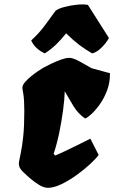

<svg xmlns="http://www.w3.org/2000/svg" viewBox="-20 -854 526 883"><path d="M200.2 9.8Q181.2 9.8 158.2 -4.6Q135.3 -19 115.7 -36.1Q96.2 -53.2 87.4 -62Q72.8 -76.7 69.1 -87.4Q65.4 -98.1 68.1 -113.3Q70.8 -128.4 76.4 -155Q82 -181.6 86.9 -227.3Q91.8 -272.9 91.8 -345.7Q91.8 -369.1 90.6 -389.6Q89.4 -410.2 86.9 -424.3Q85 -434.1 84 -440.2Q83 -446.3 83 -450.7Q83 -461.9 94.2 -475.3Q105.5 -488.8 121.8 -502.2Q138.2 -515.6 154.1 -526.4Q169.9 -537.1 179.2 -542.5Q193.4 -550.3 215.6 -561Q237.8 -571.8 260.5 -579.8Q283.2 -587.9 298.3 -587.9Q312.5 -587.9 332.3 -578.4Q352.1 -568.8 370.8 -557.6Q389.6 -546.4 400.9 -540.5L485.8 -517.1Q486.3 -474.6 472.4 -438Q458.5 -401.4 438.5 -373.5Q418.5 -345.7 399.9 -328.9Q381.3 -312 371.6 -309.1Q338.4 -331.1 316.9 -367.7Q295.4 -404.3 277.8 -434.1Q276.9 -397.9 270 -346.7Q263.2 -295.4 252.2 -242.4Q241.2 -189.5 226.6 -146.5L234.4 -138.7Q246.1 -143.6 273.2 -156.2Q300.3 -168.9 333.5 -185.3Q366.7 -201.7 395.5 -216.3L433.6 -141.6Q422.9 -126 396 -100.8Q369.1 -75.7 334.2 -50.3Q299.3 -24.9 263.7 -7.6Q228 9.8 200.2 9.8ZM186 -608.4Q140.1 -629.9 123.5 -668Q159.7 -701.2 185.1 -735.6Q210.4 -770 235.4 -804.2Q248 -814.5 275.6 -821.8Q303.2 -829.1 333.5 -832.3Q363.8 -835.4 384.3 -831.5L481 -679.2Q475.6 -668.5 463.6 -653.3Q451.7 -638.2 436.3 -625.5Q420.9 -612.8 403.8 -608.4Q369.6 -628.4 343.5 -648.2Q317.4 -668 284.2 -700.7Q258.3 -668.9 237.5 -648.9Q216.8 -628.9 186 -608.4Z"/></svg>

Font: Fruktur
Style: Italic
Weight: 400
Italic angle: -8°
Designer: Viktoriya Grabowska, Eben Sorkin
Foundry: Viktoriya Grabowska
Version: Version 1.008; ttfautohint (v1.8.4.7-5d5b)